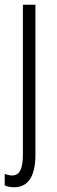

<svg xmlns="http://www.w3.org/2000/svg" viewBox="-27 -645 241 813"><path d="M32 148C88 148 123 108 123 10V-625H70V7C70 67 58 98 24 98C14 98 2 95 -7 91V140C1 144 16 148 32 148Z"/></svg>

Font: Noto Sans Kannada UI ExtraCondensed Light
Style: Regular
Weight: 300
Width: 2
Designer: Jelle Bosma - Monotype Design Team
Foundry: Monotype Imaging Inc.
Version: Version 2.005